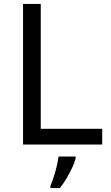

<svg xmlns="http://www.w3.org/2000/svg" viewBox="-20 -734 564 975"><path d="M97 0V-714H187V-80H499V0ZM364 70Q360 88 347.5 115.5Q335 143 318.5 171Q302 199 284 221H236V209Q244 192 252.5 165.5Q261 139 268 110.5Q275 82 277 61H364Z"/></svg>

Font: Noto Znamenny Musical Notation
Style: Regular
Weight: 400
Version: Version 1.003; ttfautohint (v1.8.4.7-5d5b)